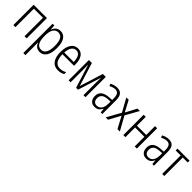

<svg xmlns="http://www.w3.org/2000/svg" viewBox="308 -1932 3557 3557"><g transform="rotate(45 2086.5 -153.0)"><path d="M423 0H367V-483H129V0H74V-532H423Z M948 -269Q948 -134 900.5 -62Q853 10 769 10Q716 10 680.5 -18Q645 -46 627 -91H623Q626 -51 626 -1V236H571V-532H615L623 -433H626Q669 -542 771 -542Q857 -542 902.5 -473Q948 -404 948 -269ZM626 -282V-254Q626 -148 660 -93.5Q694 -39 760 -39Q823 -39 857 -97Q891 -155 891 -269Q891 -494 762 -494Q695 -494 660.5 -439Q626 -384 626 -282Z M1403 -301V-261H1099Q1101 -152 1139 -95.5Q1177 -39 1251 -39Q1288 -39 1318.5 -47.5Q1349 -56 1383 -75V-24Q1352 -6 1319.5 2Q1287 10 1247 10Q1147 10 1095 -63Q1043 -136 1043 -263Q1043 -391 1092 -466.5Q1141 -542 1231 -542Q1315 -542 1359 -475Q1403 -408 1403 -301ZM1101 -307H1348Q1348 -392 1318.5 -443.5Q1289 -495 1231 -495Q1174 -495 1140 -447Q1106 -399 1101 -307Z M1964 0H1911V-344Q1911 -391 1915 -456H1912L1768 0H1718L1574 -456H1571Q1574 -392 1574 -344V0H1522V-532H1600L1743 -70L1887 -532H1964Z M2405 -359V0H2363L2354 -87H2352Q2329 -40 2295 -15Q2261 10 2206 10Q2142 10 2106.5 -31Q2071 -72 2071 -139Q2071 -296 2275 -308L2350 -313V-353Q2350 -429 2326 -462Q2302 -495 2252 -495Q2198 -495 2132 -459L2114 -503Q2184 -542 2257 -542Q2333 -542 2369 -498Q2405 -454 2405 -359ZM2282 -267Q2204 -262 2166 -230.5Q2128 -199 2128 -140Q2128 -90 2152 -63Q2176 -36 2219 -36Q2282 -36 2316 -84Q2350 -132 2350 -217V-271Z M2502 -532H2564L2679 -315L2795 -532H2857L2713 -272L2864 0H2802L2679 -230L2555 0H2493L2645 -274Z M3011 -301H3254V-532H3310V0H3254V-253H3011V0H2956V-532H3011Z M3758 -359V0H3716L3707 -87H3705Q3682 -40 3648 -15Q3614 10 3559 10Q3495 10 3459.5 -31Q3424 -72 3424 -139Q3424 -296 3628 -308L3703 -313V-353Q3703 -429 3679 -462Q3655 -495 3605 -495Q3551 -495 3485 -459L3467 -503Q3537 -542 3610 -542Q3686 -542 3722 -498Q3758 -454 3758 -359ZM3635 -267Q3557 -262 3519 -230.5Q3481 -199 3481 -140Q3481 -90 3505 -63Q3529 -36 3572 -36Q3635 -36 3669 -84Q3703 -132 3703 -217V-271Z M4029 -484V0H3974V-484H3843V-532H4159V-484Z"/></g></svg>

Font: Noto Sans Display Light Narrow
Style: Regular
Weight: 300
Width: 4
Designer: Monotype Design team
Foundry: Monotype Imaging Inc.
Version: Version 1.000